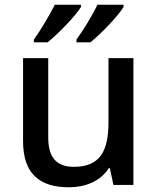

<svg xmlns="http://www.w3.org/2000/svg" viewBox="-20 -786 670 816"><path d="M505 -756V-766H394C373 -721 333 -656 305 -618V-606H364C410 -642 484 -721 505 -756ZM324 -756V-766H213C190 -721 152 -656 124 -618V-606H182C228 -642 303 -721 324 -756ZM547 -539H441V-266C441 -144 405 -77 294 -77C219 -77 185 -118 185 -202V-539H78V-186C78 -49 147 10 273 10C341 10 407 -15 442 -71H447L462 0H547Z"/></svg>

Font: Noto Sans Bamum Medium
Style: Regular
Weight: 500
Designer: Monotype Design Team
Foundry: Monotype Imaging Inc.
Version: Version 2.002